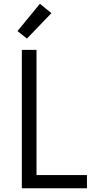

<svg xmlns="http://www.w3.org/2000/svg" viewBox="-20 -1000 540 1020"><path d="M96 0V-735H174V-70H442V0ZM123 -795 73 -835 192 -980 253 -930Z"/></svg>

Font: Iosevka NFM
Style: Regular
Weight: 400
Monospace: yes
Designer: Belleve Invis
Foundry: Belleve Invis
Version: Version 29.0.4; ttfautohint (v1.8.4);Nerd Fonts 3.3.0